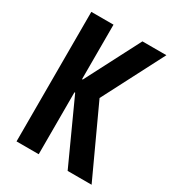

<svg xmlns="http://www.w3.org/2000/svg" viewBox="-176 -833 853 937"><g transform="rotate(30 250.0 -365.0)"><path d="M62 0V-730H187V-423H191L350 -730H485L307 -386L485 0H350L191 -349H187V0Z"/></g></svg>

Font: M PLUS Code Latin SemiBold
Style: Regular
Weight: 600
Designer: Coji Morishita
Foundry: UNDERFOREST DESIGN
Version: Version 1.002; ttfautohint (v1.8.3)